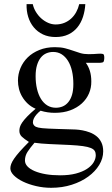

<svg xmlns="http://www.w3.org/2000/svg" viewBox="-20 -687 540 924"><path d="M481.9 -407.7Q481.9 -405.3 481 -398.7Q480 -392.1 477.5 -388.7Q475.1 -386.7 470.9 -386Q466.8 -385.3 461.9 -384.8Q456.5 -384.3 450.2 -384.8H393.1Q405.8 -367.7 412.6 -345.5Q419.4 -323.2 419.4 -295.4Q419.9 -264.6 408.2 -237.3Q396.5 -210 373.8 -189.2Q351.1 -168.5 318.4 -156.2Q285.6 -144 243.7 -144Q226.6 -144 209.5 -146.5Q192.4 -148.9 175.3 -154.3Q165.5 -147 156.7 -137.2Q147.9 -127.4 143.1 -117.4Q138.2 -107.4 138.4 -97.9Q138.7 -88.4 146 -81.5Q148.9 -78.6 153.1 -76.7Q157.2 -74.7 164.6 -73Q171.9 -71.3 183.6 -70.1Q195.3 -68.8 213.6 -68.1Q231.9 -67.4 258.1 -66.4Q284.2 -65.4 320.3 -64.5Q329.1 -64.5 344 -63.7Q358.9 -63 376.5 -59.8Q394 -56.6 411.6 -50Q429.2 -43.5 443.8 -32Q458.5 -20.5 467.5 -2.4Q476.6 15.6 476.6 41.5Q476.6 75.2 457.5 106.7Q438.5 138.2 404.8 162.8Q371.1 187.5 325.4 202.1Q279.8 216.8 226.1 216.8Q189 216.8 153.6 208.5Q118.2 200.2 90.8 187Q63.5 173.8 46.6 157Q29.8 140.1 29.8 123Q29.8 113.3 33.9 102.1Q38.1 90.8 48.1 76.2Q58.1 61.5 75.4 42Q92.8 22.5 119.1 -3.9Q96.7 -18.1 85 -29.3Q73.2 -40.5 73.2 -57.6Q73.2 -66.4 75.9 -75.9Q78.6 -85.4 86.9 -97.7Q95.2 -109.9 110.6 -126Q126 -142.1 151.4 -163.6Q129.9 -172.9 114 -187.7Q98.1 -202.6 87.4 -220.5Q76.7 -238.3 71.5 -258.5Q66.4 -278.8 66.4 -299.3Q66.4 -330.6 78.6 -359.6Q90.8 -388.7 113.5 -410.9Q136.2 -433.1 169.4 -446.5Q202.6 -460 244.1 -460Q272.9 -460 293.5 -454.6Q314 -449.2 331.3 -443.1Q348.6 -437 366.2 -431.6Q383.8 -426.3 406.7 -426.3Q421.9 -426.3 431.9 -427Q441.9 -427.7 449.2 -428.2Q456.5 -428.7 462.4 -428.7Q468.8 -428.7 475.6 -427.2Q481.9 -425.8 481.9 -407.7ZM333 -282.7Q333 -317.4 326.4 -345.7Q319.8 -374 307.1 -394.3Q294.4 -414.6 276.6 -425.8Q258.8 -437 235.8 -437Q218.3 -437 202.9 -430.4Q187.5 -423.8 176 -409.4Q164.6 -395 158 -373Q151.4 -351.1 151.4 -320.3Q151.4 -287.1 158 -259.3Q164.6 -231.4 177 -211.2Q189.5 -190.9 207.5 -179.7Q225.6 -168.5 249 -168.5Q266.6 -168.5 282 -175Q297.4 -181.6 308.8 -195.6Q320.3 -209.5 326.7 -231Q333 -252.4 333 -282.7ZM440.9 59.6Q440.9 47.9 435.8 39.3Q430.7 30.8 416.7 25.1Q402.8 19.5 378.7 16.1Q354.5 12.7 315.9 10.7Q260.7 8.3 218.3 6.3Q175.8 4.4 146 0Q125 24.4 112.5 43.7Q100.1 63 100.1 85.4Q100.1 101.1 112.3 114Q124.5 127 147 136.5Q169.4 146 200.4 151.4Q231.4 156.7 269 156.7Q313 156.7 345.2 148.2Q377.4 139.6 398.7 125.7Q419.9 111.8 430.4 94.5Q440.9 77.1 440.9 59.6ZM390.6 -667Q388.7 -634.8 379.4 -606Q370.1 -577.1 352.5 -555.4Q335 -533.7 308.8 -521.2Q282.7 -508.8 247.6 -508.8Q213.4 -508.8 187 -521.2Q160.6 -533.7 142.6 -555.4Q124.5 -577.1 115.7 -606Q106.9 -634.8 107.9 -667H137.7Q142.1 -647 153.1 -629.2Q164.1 -611.3 179 -598.1Q193.8 -585 211.7 -577.1Q229.5 -569.3 247.6 -569.3Q270.5 -569.3 289.3 -576.9Q308.1 -584.5 322.5 -597.7Q336.9 -610.8 346.7 -628.7Q356.4 -646.5 361.3 -667Z"/></svg>

Font: Doulos SIL Eur
Style: Regular
Weight: 400
Designer: Walt Agee, Victor Gaultney, Peter Martin, Debbi Hosken, Becca Hirsbrunner
Foundry: SIL International
Version: Version 5.000